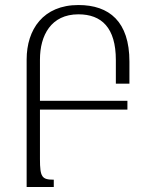

<svg xmlns="http://www.w3.org/2000/svg" viewBox="-20 -744 598 764"><path d="M194 0V-29C147 -29 139 -39 139 -111V-308H487V-343H139V-507C139 -603 183 -687 292 -687C384 -687 441 -634 441 -505V-411H495V-499C495 -658 415 -724 292 -724C152 -724 86 -627 86 -507V0Z"/></svg>

Font: Noto Serif Armenian Condensed Light
Style: Regular
Weight: 300
Width: 3
Designer: Monotype Design Team
Foundry: Monotype Imaging Inc.
Version: Version 2.008